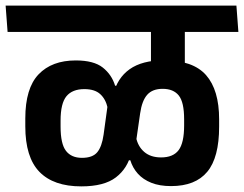

<svg xmlns="http://www.w3.org/2000/svg" viewBox="-42 -658 868 683"><path d="M451 -544.5H704.5L697.5 -638H443.5ZM615.5 -577H495.5V-471.5L615.5 -471ZM806 -544.5 799 -638H-22L-15 -544.5ZM615.5 -420V-567.5H495V-420ZM737.5 -207.5V-233.5Q737.5 -338 691 -390.8Q644.5 -443.5 541 -443.5Q464 -443.5 419.2 -411.8Q374.5 -380 361 -321L343.5 -303L326.5 -179Q320.5 -136.5 304 -116.5Q287.5 -96.5 249.5 -96.5Q212 -96.5 192.8 -121.2Q173.5 -146 173.5 -208V-229Q173.5 -290.5 194.5 -315.8Q215.5 -341 258 -341Q295 -341 314.5 -323.2Q334 -305.5 341 -274L355 -274.5L377 -353H367.5Q355.5 -392.5 323.5 -417.8Q291.5 -443 227.5 -443Q142.5 -443 95.2 -393.5Q48 -344 48 -236.5V-208.5Q48 -98.5 98.2 -46.8Q148.5 5 247 5Q328.5 5 370.2 -27Q412 -59 424.5 -113L438.5 -129.5L456.5 -254.5Q463 -300 481.8 -321Q500.5 -342 536.5 -342Q575 -342 594 -318.2Q613 -294.5 613 -233.5V-212Q613 -150 593.5 -124Q574 -98 531 -98Q494 -98 471.2 -117.5Q448.5 -137 442 -169.5H420.5L408.5 -88H421.5Q430 -60.5 448.5 -40Q467 -19.5 496.2 -7.8Q525.5 4 566.5 4Q653 4 695.2 -46.8Q737.5 -97.5 737.5 -207.5Z"/></svg>

Font: Anek Devanagari SemiBold
Style: Regular
Weight: 600
Designer: Kailash Malviya (Devanagari) & Yesha Goshar (Latin)
Foundry: Ek Type
Version: Version 1.003